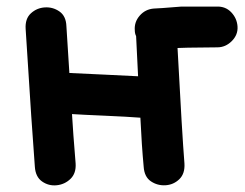

<svg xmlns="http://www.w3.org/2000/svg" viewBox="-20 -562 745 584"><path d="M86 -55Q88 -24 108 -10Q128 4 152.5 1.5Q177 -1 194.5 -18Q212 -35 210 -65Q202 -162 199 -215Q230 -213 300 -210Q369 -207 407 -204Q411 -119 417 -55Q419 -24 439 -10.5Q459 3 483.5 1.5Q508 0 525.5 -17Q543 -34 541 -65Q534 -152 520 -416Q524 -417 641 -418Q666 -418 685 -437Q704 -456 702.5 -481Q701 -506 683.5 -524.5Q666 -543 639 -542H532Q531 -542 512.5 -540.5Q494 -539 474 -537.5Q454 -536 448 -536Q422 -534 405 -514.5Q388 -495 390 -470Q390 -460 394 -452Q396 -411 400 -330Q368 -332 298 -335Q228 -338 191 -340L182 -482Q181 -513 161 -527Q141 -541 116.5 -539.5Q92 -538 74 -521.5Q56 -505 58 -474Q78 -155 86 -55Z"/></svg>

Font: Balsamiq Sans
Style: Bold
Weight: 700
Designer: Michael Angeles
Foundry: Balsamiq SRL
Version: Version 1.020; ttfautohint (v1.8.4.7-5d5b);gftools[0.9.26]